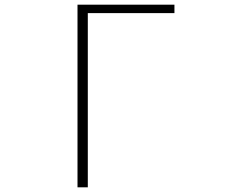

<svg xmlns="http://www.w3.org/2000/svg" viewBox="-20 -779 1040 820"><path d="M311 -759V21H355V-723H725V-759Z"/></svg>

Font: LINE Seed JP_OTF Thin
Style: Regular
Weight: 250
Designer: LY Corporation & Fontrix & Fontworks
Version: Version 1.007